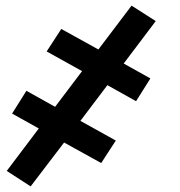

<svg xmlns="http://www.w3.org/2000/svg" viewBox="-20 -494 640 683"><path d="M89 169 4 114 118 -37 23 -90 74 -171 176 -114 272 -241 146 -311 198 -391 330 -318 448 -474 534 -419 420 -268 515 -215 464 -134 362 -191 266 -64 392 6 340 86 208 13Z"/></svg>

Font: Iosevka SS04 SmBd Ex Obl
Style: Regular
Weight: 600
Width: 7
Italic angle: -9°
Monospace: yes
Designer: Belleve Invis
Foundry: Belleve Invis
Version: Version 19.0.0; ttfautohint (v1.8.4)